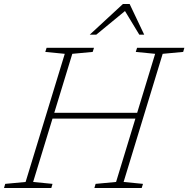

<svg xmlns="http://www.w3.org/2000/svg" viewBox="-47 -936 938 956"><path d="M188.5 -345.5 198 -374.5H662L652.5 -345.5ZM275.5 -668 178.5 -677.5 185 -698H421L414.5 -677.5L313 -668L118 -30L214.5 -20.5L208.5 0H-27L-21 -20.5L80.5 -30ZM725.5 -668 629 -677.5 635.5 -698H871L865 -677.5L763 -668L568.5 -30L665 -20.5L658.5 0H423L429 -20.5L531 -30ZM400 -763.5 565 -916H598.5L671 -763.5H646.5L570.5 -889H585L432.5 -763.5Z"/></svg>

Font: Newsreader 9pt ExtraLight
Style: Italic
Weight: 250
Italic angle: -17°
Designer: Hugues Gentile
Foundry: Production Type
Version: Version 1.003